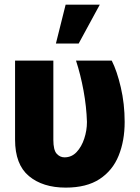

<svg xmlns="http://www.w3.org/2000/svg" viewBox="-20 -811 611 840"><path d="M45.9 -545.9H213.4V-199.2Q213.4 -154.8 227.8 -138.7Q242.2 -122.6 262.2 -122.6Q293.5 -122.6 315.2 -145.8Q336.9 -168.9 348.6 -204.6Q360.4 -240.2 360.4 -277.3Q358.4 -343.8 345.5 -414.3Q332.5 -484.9 312.5 -545.9H468.8Q491.7 -501 508.5 -429Q525.4 -356.9 525.4 -277.3Q525.4 -194.8 499 -129.9Q472.7 -64.9 415.8 -27.6Q358.9 9.8 267.6 9.8Q167 9.8 106.4 -40.8Q45.9 -91.3 45.9 -200.2ZM224.6 -620.6 267.1 -790.5H416.5L324.2 -620.6Z"/></svg>

Font: Inter Display Extra Bold
Style: Regular
Weight: 800
Designer: Rasmus Andersson
Foundry: rsms
Version: Version 4.000;git-4fc901f